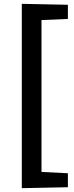

<svg xmlns="http://www.w3.org/2000/svg" viewBox="-20 -877 387 1004"><path d="M335 102 94 107V-857L335 -852V-778L197 -772V22L335 29Z"/></svg>

Font: Bitter Pro SemiBold
Style: Regular
Weight: 600
Designer: Sol Matas, and Bitter project Authors
Foundry: Sol Matas
Version: Version 1.010